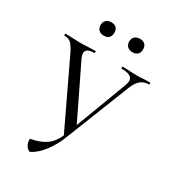

<svg xmlns="http://www.w3.org/2000/svg" viewBox="-200 -745 912 1018"><g transform="rotate(30 256.0 -236.5)"><path d="M-2 -456Q-5 -456 -5 -462Q-5 -468 -2 -468L36 -467Q64 -465 80 -465Q105 -465 141 -467L181 -468Q183 -468 183 -462Q183 -456 181 -456Q129 -456 129 -425Q129 -411 137 -395L296 -67L266 -12L408 -389Q415 -410 415 -419Q415 -456 348 -456Q345 -456 345 -462Q345 -468 348 -468L384 -467Q414 -465 438 -465Q454 -465 478 -467L515 -468Q517 -468 517 -462Q517 -456 515 -456Q486 -456 465.5 -440Q445 -424 429 -383L278 -1Q276 3 269.5 8Q263 13 262 10L74 -385Q54 -427 39 -441.5Q24 -456 -2 -456ZM120 147Q112 131 112 117Q112 108 115 108Q169 99 205 74Q241 49 263 -5L278 -1Q256 58 221 104Q186 150 147 169Q143 170 134 163.5Q125 157 120 147ZM135 -601Q135 -620 146.5 -631Q158 -642 178 -642Q198 -642 208.5 -631.5Q219 -621 219 -601Q219 -582 208.5 -571Q198 -560 178 -560Q158 -560 146.5 -571Q135 -582 135 -601ZM310 -601Q310 -620 321.5 -631Q333 -642 353 -642Q373 -642 384 -631.5Q395 -621 395 -601Q395 -581 384 -570.5Q373 -560 353 -560Q333 -560 321.5 -571Q310 -582 310 -601Z"/></g></svg>

Font: Cormorant Unicase
Style: Regular
Weight: 400
Designer: Christian Thalmann (Catharsis Fonts)
Foundry: Catharsis Fonts
Version: Version 4.000